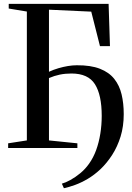

<svg xmlns="http://www.w3.org/2000/svg" viewBox="-20 -763 682 990"><path d="M309.5 207.5 299 184Q317.5 179 342.8 165.2Q368 151.5 393.8 130.2Q419.5 109 439 81.5Q461.5 50 475.8 10.8Q490 -28.5 497.2 -73.2Q504.5 -118 504.5 -165.5Q504.5 -273.5 469.5 -328.8Q434.5 -384 348.5 -384Q316 -384 288.2 -378.2Q260.5 -372.5 232.5 -360.5V-39L379 -24V0H22V-24L118.5 -39V-703.5L25 -719V-743H540L547 -525H495.5L450.5 -703L232.5 -713V-393Q256.5 -404 281.2 -411.2Q306 -418.5 330.2 -422.5Q354.5 -426.5 376 -426.5Q448 -427 495.2 -408.5Q542.5 -390 569.2 -356.2Q596 -322.5 607 -276.2Q618 -230 618 -174.5Q618 -111.5 601.8 -59Q585.5 -6.5 558.5 35.5Q531.5 77.5 498.5 109Q466.5 139 432.8 159Q399 179 367.2 190.5Q335.5 202 309.5 207.5Z"/></svg>

Font: Merriweather 120pt
Style: Regular
Weight: 400
Version: Version 2.100